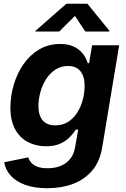

<svg xmlns="http://www.w3.org/2000/svg" viewBox="-20 -787 672 1023"><path d="M232.1 215.8Q161.5 215.8 112.3 197.2Q63.1 178.6 35.6 147.2Q8.1 115.8 2.7 77.3L130.9 51.5Q135 66.2 146.1 79.4Q157.3 92.5 178.3 100.9Q199.4 109.4 233.3 109.4Q292.3 109.4 331.3 81.2Q370.3 52.9 379.7 -1L396.7 -96.7L383.1 -95.8Q369.3 -73.6 348.6 -53.4Q328 -33.2 298.1 -20.5Q268.3 -7.7 226 -7.7Q171.3 -7.7 128.2 -30.5Q85.1 -53.2 60.3 -98.8Q35.5 -144.4 35.5 -212.9Q35.5 -275.1 53.3 -335.5Q71 -395.8 105.1 -444.9Q139.3 -494.1 188.6 -523.4Q237.9 -552.7 300.8 -552.7Q336.8 -552.7 362.6 -542.9Q388.5 -533.1 405.7 -517.4Q422.9 -501.7 433 -483.8Q443.1 -466 447.7 -449.7L454.8 -450.8L470.8 -545.9H615L524.2 0.2Q511.9 74 471.3 121.7Q430.8 169.5 369.2 192.7Q307.6 215.8 232.1 215.8ZM274.3 -119.1Q314.1 -119.1 343.5 -138.2Q373 -157.2 392.4 -188.3Q411.9 -219.4 421.3 -256.5Q430.8 -293.6 430.8 -329.8Q430.8 -379.1 408.8 -407.2Q386.8 -435.4 342.4 -435.4Q304.2 -435.4 274.8 -415.9Q245.3 -396.4 225.2 -364.7Q205.1 -333 195 -295.3Q184.8 -257.6 184.8 -221.2Q184.8 -173.1 207.1 -146.1Q229.5 -119.1 274.3 -119.1ZM295.6 -619.1H168.3L169 -622.7L333.7 -767.1H445.9L563.1 -622.7L562.4 -619.1H434.7L379.2 -702.2Z"/></svg>

Font: Adwaita Sans
Style: Italic
Weight: 400
Italic angle: -9.39999°
Designer: Rasmus Andersson
Foundry: rsms
Version: Version 4.001;git-9221beed3